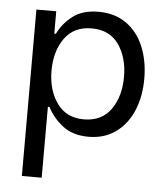

<svg xmlns="http://www.w3.org/2000/svg" viewBox="-53 -588 728 839"><g transform="rotate(5 311.0 -169.0)"><path d="M74 -527H161V-429H168Q190 -475 233 -508Q276 -541 346 -541Q417 -541 467.5 -505.5Q518 -470 544 -407.5Q570 -345 570 -267Q570 -189 544 -127Q518 -65 468 -29Q418 7 349 7Q280 7 236 -27Q192 -61 168 -108H161V203H74ZM163 -267Q163 -182 204 -124.5Q245 -67 322 -67Q400 -67 440.5 -124Q481 -181 481 -267Q481 -352 441 -409Q401 -466 322 -466Q244 -466 203.5 -409Q163 -352 163 -267Z"/></g></svg>

Font: Lopes Sans
Style: Regular
Weight: 400
Designer: Gabriel Lam, Diego Maldonado
Foundry: TypeRant, Foresti Design
Version: Version 4.000